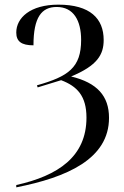

<svg xmlns="http://www.w3.org/2000/svg" viewBox="-20 -566 534 826"><path d="M50 230V240C268 197 449 118 449 -59C449 -153 398 -210 286 -237C399 -284 426 -331 426 -394C426 -486 368 -546 231 -546C110 -546 50 -489 50 -426C50 -388 72 -371 124 -371C124 -492 159 -536 224 -536C297 -536 329 -477 329 -394C329 -275 274 -237 139 -199L142 -190L243 -221C312 -195 352 -153 352 -60C352 108 230 190 50 230Z"/></svg>

Font: Noto Serif Display
Style: Regular
Weight: 400
Designer: Monotype Design Team
Foundry: Monotype Imaging Inc.
Version: Version 2.009